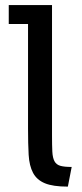

<svg xmlns="http://www.w3.org/2000/svg" viewBox="-20 -709 315 739"><path d="M241.2 9.3Q183.6 9.3 152.6 -3.7Q121.6 -16.6 107.2 -43.7Q92.8 -70.8 90.3 -113Q87.9 -155.3 87.9 -213.9V-616.7H13.7V-689.5H180.2V-188.5Q180.2 -149.4 181.4 -125.5Q182.6 -101.6 189.7 -88.4Q196.8 -75.2 212.2 -70.8Q227.5 -66.4 255.9 -66.4L241.2 9.3Z"/></svg>

Font: Shanti
Style: Regular
Weight: 400
Designer: vernon adams
Foundry: vernon adams
Version: Version 1.000